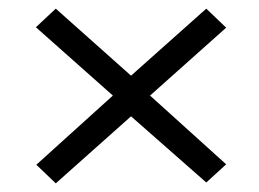

<svg xmlns="http://www.w3.org/2000/svg" viewBox="-20 -575 599 444"><path d="M109 -151 283 -306 457 -153 503 -195 327 -354 503 -511 457 -555 283 -400 109 -555 63 -512 241 -354 64 -194Z"/></svg>

Font: Noto Serif Semi
Style: Italic
Weight: 600
Italic angle: -12°
Designer: Monotype Design Team
Foundry: Monotype Imaging Inc.
Version: Version 1.901